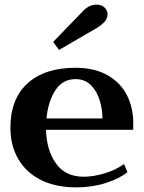

<svg xmlns="http://www.w3.org/2000/svg" viewBox="-20 -800 623 830"><path d="M235 -584 210 -619 332 -745Q362 -780 396 -780Q420 -780 432.5 -767Q445 -754 445 -738Q445 -721 432.5 -706.5Q420 -692 395 -677ZM556 -239H179Q181 -152 221.5 -94Q262 -36 342 -36Q383 -36 432 -50.5Q481 -65 516 -91L531 -56Q497 -28 437.5 -9Q378 10 309 10Q221 10 157 -22Q93 -54 59 -112.5Q25 -171 25 -248Q25 -372 99 -439.5Q173 -507 306 -507Q389 -507 445.5 -474.5Q502 -442 529 -388Q556 -334 556 -268ZM423 -288Q423 -325 411.5 -364.5Q400 -404 374 -431Q348 -458 306 -458Q251 -458 219.5 -410Q188 -362 181 -288Z"/></svg>

Font: Trirong
Style: Bold
Weight: 700
Designer: Katatrad Team
Foundry: CadsonDemak
Version: Version 1.001